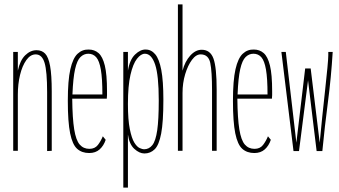

<svg xmlns="http://www.w3.org/2000/svg" viewBox="-20 -685 1540 872"><path d="M40 0V-449H61V-364Q71 -411 94.5 -434Q118 -457 146 -457Q170 -457 185 -441.5Q200 -426 207.5 -385.5Q215 -345 215 -269V0L194 1V-266Q194 -361 182.5 -399.5Q171 -438 142 -438Q118 -438 99.5 -412Q81 -386 71 -344.5Q61 -303 61 -255V0Z M385 10Q352 10 330.5 -9Q309 -28 298.5 -79.5Q288 -131 288 -227Q288 -320 299.5 -370.5Q311 -421 332.5 -441Q354 -461 383 -460Q409 -460 427.5 -444Q446 -428 456 -387.5Q466 -347 466 -271Q466 -261 466 -253Q466 -245 465 -237H308Q309 -147 317 -97.5Q325 -48 342 -28.5Q359 -9 386 -9Q411 -9 424.5 -26.5Q438 -44 447 -66L460 -50Q451 -23 432.5 -6.5Q414 10 385 10ZM309 -256H445Q445 -329 438 -369Q431 -409 417 -425Q403 -441 381 -441Q361 -441 345.5 -426Q330 -411 321 -371Q312 -331 309 -256Z M540 167V-449H561V-364Q569 -414 593.5 -437.5Q618 -461 642 -460Q667 -460 685 -438.5Q703 -417 712.5 -367.5Q722 -318 722 -232Q722 -131 712 -78.5Q702 -26 682.5 -7Q663 12 636 12Q613 12 590 -9Q567 -30 561 -74V167ZM634 -7Q657 -7 672 -26Q687 -45 694 -93Q701 -141 701 -229Q701 -343 684.5 -392Q668 -441 638 -441Q620 -441 602 -418Q584 -395 572.5 -345Q561 -295 561 -213Q561 -141 569.5 -99Q578 -57 590 -37.5Q602 -18 614.5 -12.5Q627 -7 634 -7Z M788 0V-665H809V-364Q820 -406 844 -432.5Q868 -459 896 -459Q935 -459 949.5 -419Q964 -379 964 -277V0H943V-275Q943 -361 935 -399Q927 -437 893 -438Q871 -439 852 -413.5Q833 -388 821 -348Q809 -308 809 -263V0Z M1135 10Q1102 10 1080.5 -9Q1059 -28 1048.5 -79.5Q1038 -131 1038 -227Q1038 -320 1049.5 -370.5Q1061 -421 1082.5 -441Q1104 -461 1133 -460Q1159 -460 1177.5 -444Q1196 -428 1206 -387.5Q1216 -347 1216 -271Q1216 -261 1216 -253Q1216 -245 1215 -237H1058Q1059 -147 1067 -97.5Q1075 -48 1092 -28.5Q1109 -9 1136 -9Q1161 -9 1174.5 -26.5Q1188 -44 1197 -66L1210 -50Q1201 -23 1182.5 -6.5Q1164 10 1135 10ZM1059 -256H1195Q1195 -329 1188 -369Q1181 -409 1167 -425Q1153 -441 1131 -441Q1111 -441 1095.5 -426Q1080 -411 1071 -371Q1062 -331 1059 -256Z M1313 1 1258 -449H1278L1326 -37L1366 -374H1391L1432 -37Q1437 -91 1443.5 -154Q1450 -217 1456.5 -275.5Q1463 -334 1467 -377Q1471 -420 1471 -434V-449H1491Q1484 -333 1469.5 -223Q1455 -113 1444 1H1418L1379 -320L1338 1Z"/></svg>

Font: Inconsolata UltraCondensed ExtraLight
Style: Regular
Weight: 200
Width: 1
Monospace: yes
Designer: Raph Levien, Cyreal, Brenton Simpson
Foundry: Raph Levien, Cyreal, Google
Version: Version 3.100; ttfautohint (v1.8.4.7-5d5b)